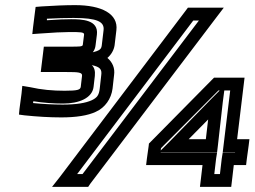

<svg xmlns="http://www.w3.org/2000/svg" viewBox="-20 -704 996 749"><path d="M300 -408 295 -365C293 -354 284 -350 232 -350C185 -350 141 -354 97 -364L67 -369L64 -339L56 -279L54 -257L76 -254C125 -249 173 -246 219 -246C276 -246 323 -253 354 -268C390 -284 414 -319 419 -358L425 -411C429 -438 419 -461 399 -478C414 -491 424 -508 427 -527L434 -586C442 -650 377 -684 273 -684C234 -684 190 -682 143 -679L119 -677L116 -654L109 -598L106 -571L133 -573C187 -577 226 -579 251 -579C293 -579 309 -579 308 -569L303 -529C302 -522 290 -522 253 -522H176H151L148 -497L142 -448L139 -423H164H241C285 -423 302 -422 300 -408ZM342 -500C348 -508 352 -517 353 -529L358 -569C365 -627 300 -629 257 -629C235 -629 204 -628 163 -625V-631C201 -633 235 -634 267 -634C360 -634 388 -619 384 -586L377 -527C375 -512 369 -507 342 -500ZM350 -408C352 -427 348 -441 338 -450C371 -443 378 -433 375 -411L369 -358C366 -333 359 -323 338 -313C314 -302 278 -296 225 -296C188 -296 149 -298 109 -302L110 -309C148 -303 187 -300 226 -300C289 -300 340 -322 345 -365L350 -408ZM943 -85 950 -136 953 -161H928H905L931 -376L934 -401H909H826H815L806 -392L568 -151L561 -144L560 -135L553 -85L550 -60H575H770L763 0L760 25H785H857H882L885 0L892 -60H915H940L943 -85ZM783 -161H716L792 -238L783 -161ZM837 -351 807 -321 642 -152 607 -117 608 -126 832 -351H837ZM830 -136 849 -305 855 -351H878L852 -136L849 -111H874H897V-110H874H849L845 -85L838 -25H816L823 -85L827 -110H802H607V-111H656H802H827L830 -136ZM229 25H310H324L332 13L824 -636L853 -674H808H727H713L704 -662L213 -13L183 25H229ZM281 -25 734 -624H756L302 -25H281Z"/></svg>

Font: Gamestation Text Outline
Style: Italic
Weight: 400
Designer: Jonas Hecksher
Foundry: Jonas Hecksher, Playtypeª, e-types AS
Version: Version 1.003